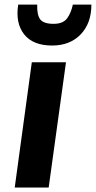

<svg xmlns="http://www.w3.org/2000/svg" viewBox="-20 -834 426 854"><path d="M45.5 0 121.5 -557H273.5L196.5 0ZM212 -631.5Q126.5 -631.5 87.2 -681.5Q48 -731.5 61 -813.5H145.5Q144 -767 159.2 -747.5Q174.5 -728 218.5 -728Q260 -728 278 -751.8Q296 -775.5 304 -813.5H386.5Q386.5 -730.5 338.8 -681Q291 -631.5 212 -631.5Z"/></svg>

Font: Merriweather Sans Italic
Style: Bold
Weight: 700
Italic angle: -7.5°
Designer: Eben Sorkin
Foundry: Eben Sorkin
Version: Version 1.008; ttfautohint (v1.7.19-72a1) -l 8 -r 50 -G 200 